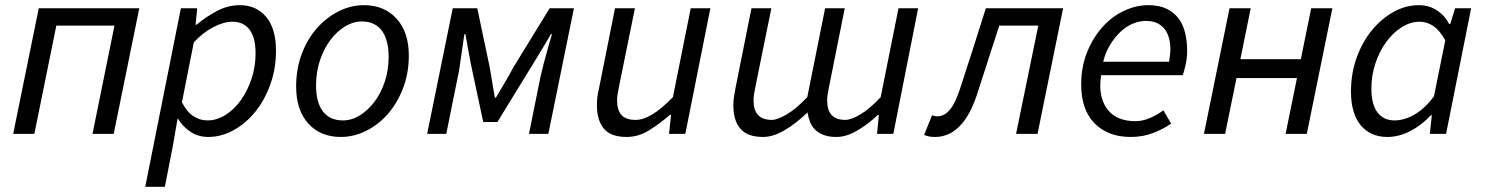

<svg xmlns="http://www.w3.org/2000/svg" viewBox="-20 -518 5746 743"><path d="M31 0 130 -486H519L420 0H338L423 -419H198L113 0Z M649 46 618 205H542L680 -486H743L737 -422H740Q777 -453 819.5 -475.5Q862 -498 908 -498Q972 -498 1010 -452.5Q1048 -407 1048 -322Q1048 -252 1026 -191Q1004 -130 967.5 -85Q931 -40 883.5 -14Q836 12 786 12Q748 12 718 -7.5Q688 -27 669 -58H667ZM880 -434Q846 -434 805.5 -413Q765 -392 730 -354L684 -122Q704 -84 729 -68Q754 -52 783 -52Q819 -52 853 -73.5Q887 -95 912.5 -131Q938 -167 953.5 -213.5Q969 -260 969 -311Q969 -373 945.5 -403.5Q922 -434 880 -434Z M1299 12Q1220 12 1173 -40Q1126 -92 1126 -183Q1126 -252 1148 -310Q1170 -368 1207 -409.5Q1244 -451 1291 -474.5Q1338 -498 1388 -498Q1467 -498 1514.5 -446Q1562 -394 1562 -303Q1562 -234 1539.5 -176Q1517 -118 1480.5 -76.5Q1444 -35 1396.5 -11.5Q1349 12 1299 12ZM1380 -435Q1347 -435 1315 -415.5Q1283 -396 1258 -362.5Q1233 -329 1218 -284Q1203 -239 1203 -188Q1203 -122 1229.5 -87Q1256 -52 1307 -52Q1341 -52 1372.5 -71.5Q1404 -91 1429 -124Q1454 -157 1469 -202Q1484 -247 1484 -298Q1484 -364 1457.5 -399.5Q1431 -435 1380 -435Z M1633 0 1732 -486H1827L1875 -258Q1880 -228 1885 -198.5Q1890 -169 1895 -140H1899Q1916 -169 1933.5 -198.5Q1951 -228 1967 -258L2107 -486H2201L2102 0H2027L2071 -218Q2075 -234 2080 -255.5Q2085 -277 2091.5 -299.5Q2098 -322 2104 -344.5Q2110 -367 2116 -386H2112Q2095 -357 2077.5 -327.5Q2060 -298 2043 -271L1905 -46H1850L1802 -271Q1797 -298 1791.5 -327.5Q1786 -357 1781 -386H1777Q1774 -367 1771 -344.5Q1768 -322 1764.5 -299.5Q1761 -277 1758 -255.5Q1755 -234 1751 -218L1707 0Z M2632 0H2569L2577 -74H2573Q2533 -39 2491.5 -13.5Q2450 12 2405 12Q2343 12 2316.5 -20.5Q2290 -53 2290 -109Q2290 -126 2291.5 -141Q2293 -156 2298 -176L2360 -486H2437L2376 -186Q2372 -166 2370 -154Q2368 -142 2368 -129Q2368 -92 2385 -73Q2402 -54 2440 -54Q2469 -54 2504 -75Q2539 -96 2584 -142L2653 -486H2729Z M3437 0H3374L3381 -73H3377Q3339 -37 3297 -12.5Q3255 12 3217 12Q3188 12 3168 4.5Q3148 -3 3135 -15.5Q3122 -28 3115 -45.5Q3108 -63 3105 -83Q3058 -38 3014.5 -13Q2971 12 2933 12Q2872 12 2845 -20Q2818 -52 2818 -109Q2818 -126 2820 -141Q2822 -156 2826 -176L2888 -486H2965L2904 -186Q2900 -166 2898 -154Q2896 -142 2896 -129Q2896 -54 2967 -54Q2988 -54 3024 -75Q3060 -96 3104 -142L3173 -486H3249L3189 -186Q3185 -166 3183 -154Q3181 -142 3181 -129Q3181 -54 3251 -54Q3273 -54 3309 -75Q3345 -96 3388 -142L3457 -486H3533Z M3598 12Q3584 12 3575 10Q3566 8 3556 4L3587 -72Q3592 -70 3596.5 -69Q3601 -68 3608 -68Q3634 -68 3655 -92.5Q3676 -117 3694 -171Q3720 -250 3745 -328.5Q3770 -407 3795 -486H4094L3995 0H3912L3998 -419H3847Q3825 -352 3803.5 -284.5Q3782 -217 3760 -150Q3706 12 3598 12Z M4164 -191Q4164 -260 4187 -316.5Q4210 -373 4246.5 -413.5Q4283 -454 4329.5 -476Q4376 -498 4424 -498Q4465 -498 4493.5 -484.5Q4522 -471 4540 -447.5Q4558 -424 4566 -391.5Q4574 -359 4574 -322Q4574 -293 4568 -267Q4562 -241 4557 -227H4241Q4234 -180 4242 -146.5Q4250 -113 4268.5 -91Q4287 -69 4314 -59Q4341 -49 4373 -49Q4402 -49 4430.5 -61.5Q4459 -74 4482 -91L4512 -40Q4483 -19 4443 -3.5Q4403 12 4355 12Q4268 12 4216 -40.5Q4164 -93 4164 -191ZM4504 -279Q4506 -291 4507.5 -303Q4509 -315 4509 -329Q4509 -350 4504 -369.5Q4499 -389 4488 -404Q4477 -419 4459 -428Q4441 -437 4415 -437Q4388 -437 4362.5 -426Q4337 -415 4315 -394Q4293 -373 4275.5 -344Q4258 -315 4249 -279Z M4639 0 4738 -486H4820L4780 -289H5014L5054 -486H5136L5037 0H4955L4999 -216H4765L4721 0Z M5208 -164Q5208 -234 5230 -295Q5252 -356 5289 -401Q5326 -446 5373 -472Q5420 -498 5471 -498Q5510 -498 5540.5 -478Q5571 -458 5588 -425H5592L5611 -486H5673L5576 0H5513L5521 -72H5517Q5482 -34 5438 -11Q5394 12 5348 12Q5284 12 5246 -33Q5208 -78 5208 -164ZM5376 -52Q5414 -52 5453.5 -74.5Q5493 -97 5529 -145L5573 -362Q5552 -400 5527 -417Q5502 -434 5474 -434Q5438 -434 5404 -412.5Q5370 -391 5344 -355Q5318 -319 5302.5 -272.5Q5287 -226 5287 -176Q5287 -113 5311 -82.5Q5335 -52 5376 -52Z"/></svg>

Font: mr_Source Sans Pro
Style: Italic
Weight: 400
Italic angle: -11°
Designer: Paul D. Hunt
Foundry: Adobe Systems Incorporated
Version: Version 1.036;July 10, 2024;FontCreator 11.5.0.2430 64-bit